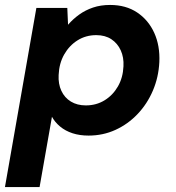

<svg xmlns="http://www.w3.org/2000/svg" viewBox="-37 -536 712 776"><path d="M-17 220 110 -504H235L238 -436Q258 -459 283 -477Q308 -495 339 -505.5Q370 -516 408 -516Q472 -516 517.5 -485.5Q563 -455 586.5 -403Q610 -351 607 -285Q604 -224 581 -170Q558 -116 519 -75Q480 -34 429.5 -11Q379 12 321 12Q285 12 256 2.5Q227 -7 206 -24.5Q185 -42 173 -64L123 220ZM310 -110Q352 -110 385.5 -130.5Q419 -151 439.5 -186.5Q460 -222 462 -268Q464 -304 451 -332.5Q438 -361 413 -377.5Q388 -394 352 -394Q310 -394 276.5 -373Q243 -352 222.5 -316Q202 -280 200 -233Q198 -197 211 -169Q224 -141 249.5 -125.5Q275 -110 310 -110Z"/></svg>

Font: DM Sans ExtraBold
Style: Italic
Weight: 800
Italic angle: -10°
Designer: Colophon Foundry, Jonny Pinhorn
Foundry: Colophon Foundry
Version: Version 4.004;gftools[0.9.30]